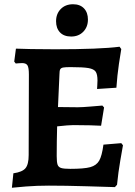

<svg xmlns="http://www.w3.org/2000/svg" viewBox="-20 -874 637 904"><path d="M311 -79Q376 -79 405 -87Q434 -95 447 -117.5Q460 -140 467 -193L551 -200L559 -190Q556 -174 546.5 -119Q537 -64 531 -4L521 7Q490 6 388.5 3Q287 0 210 0Q154 0 102.5 4Q51 8 36 10L43 -58Q85 -64 100 -82Q115 -100 115 -144L116 -523Q116 -555 109.5 -566Q103 -577 84 -577Q74 -577 65.5 -576Q57 -575 54 -575L47 -584L55 -645Q73 -644 126 -643Q179 -642 239 -642Q451 -642 543 -654L551 -643Q548 -628 540 -573.5Q532 -519 528 -461L437 -455Q437 -459 438 -471Q439 -483 439 -495Q439 -524 430.5 -536.5Q422 -549 396.5 -553.5Q371 -558 312 -558Q287 -558 277 -556Q267 -554 263.5 -547.5Q260 -541 260 -525L253 -370L346 -369Q367 -369 408 -372.5Q449 -376 462 -377L470 -368L456 -282Q443 -283 405 -284Q367 -285 325 -285Q303 -285 249 -279Q247 -206 247 -139Q247 -111 251 -99Q255 -87 268 -83Q281 -79 311 -79ZM244 -774Q244 -809 266 -831.5Q288 -854 324 -854Q357 -854 375.5 -834.5Q394 -815 394 -782Q394 -747 372 -724.5Q350 -702 315 -702Q281 -702 262.5 -721.5Q244 -741 244 -774Z"/></svg>

Font: Sahitya
Style: Bold
Weight: 700
Designer: Juan Pablo del Peral
Foundry: Juan Pablo del Peral (http://www.huertatipografica.com)
Version: Version 1.001;PS 001.000;hotconv 1.0.70;makeotf.lib2.5.58329